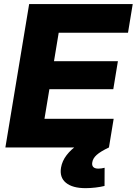

<svg xmlns="http://www.w3.org/2000/svg" viewBox="-20 -748 693 974"><path d="M7.3 0 127.9 -727.5H653.3L629.4 -582H277.8L253.9 -437.5H578.1L554.7 -295.4H230.5L205.6 -145.5H556.6L532.7 0ZM414.1 206.5Q347.7 206.5 314.5 179.2Q281.2 151.9 289.6 102.1Q295.4 68.4 317.9 39.1Q340.3 9.8 376 -14.6L532.7 0Q489.7 20.5 470.5 37.8Q451.2 55.2 448.2 75.2Q445.3 90.8 453.1 99.1Q460.9 107.4 479 107.4Q487.3 107.4 495.4 106.2Q503.4 105 510.7 103L510.3 195.3Q491.2 200.2 464.4 203.4Q437.5 206.5 414.1 206.5Z"/></svg>

Font: Inter 24pt ExtraBold
Style: Italic
Weight: 800
Italic angle: -9.3988°
Designer: Rasmus Andersson
Foundry: rsms
Version: Version 4.001;git-66647c0bb